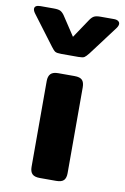

<svg xmlns="http://www.w3.org/2000/svg" viewBox="-140 -815 563 866"><g transform="rotate(10 142.0 -382.0)"><path d="M57 -592 -43 -725Q-53 -738 -53 -747Q-53 -764 -26 -764H35Q56 -764 65.5 -759Q75 -754 84 -741L142 -653L201 -741Q210 -754 219.5 -759Q229 -764 249 -764H310Q323 -764 330 -759Q337 -754 337 -746Q337 -737 328 -725L228 -592Q216 -577 209 -572.5Q202 -568 182 -568H103Q83 -568 75.5 -572.5Q68 -577 57 -592ZM60 -43V-436Q60 -458 70.5 -469Q81 -480 105 -480H180Q205 -480 215 -469.5Q225 -459 225 -436V-43Q225 -21 215 -10.5Q205 0 180 0H105Q81 0 70.5 -10.5Q60 -21 60 -43Z"/></g></svg>

Font: Mitr Medium
Style: Regular
Weight: 500
Designer: Thanarat Vachiruckul
Foundry: Cadson Demak
Version: Version 1.002